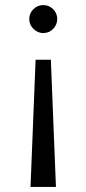

<svg xmlns="http://www.w3.org/2000/svg" viewBox="-20 -490 340 755"><path d="M200 245 180 -255H120L100 245ZM205 -415Q205 -438 189 -454Q173 -470 150 -470Q128 -470 111.5 -454Q95 -438 95 -415Q95 -393 111.5 -376.5Q128 -360 150 -360Q173 -360 189 -376.5Q205 -393 205 -415Z"/></svg>

Font: Jost* Book
Style: Regular
Weight: 400
Version: Version 3.000